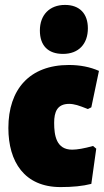

<svg xmlns="http://www.w3.org/2000/svg" viewBox="-20 -748 424 780"><path d="M382 -460C346 -476 305 -484 260 -484C100 -484 14 -385 14 -228C14 -91 79 12 226 12C275 12 316 8 351 -1L371 -144L358 -155C322 -145 294 -140 273 -140C209 -140 200 -197 200 -249C200 -293 212 -326 261 -326C271 -326 282 -324 293 -321C304 -318 319 -312 337 -305L351 -312ZM244 -728C181 -728 142 -687 142 -624C142 -563 175 -529 236 -529C300 -529 337 -570 337 -633C337 -692 304 -728 244 -728Z"/></svg>

Font: Luna Sans Black
Style: Regular
Weight: 900
Designer: Juan Pablo del Peral
Foundry: Huerta Tipografica
Version: Version 2.001; ttfautohint (v1.5)